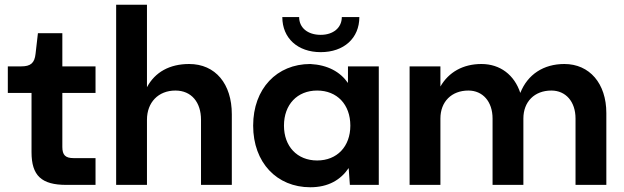

<svg xmlns="http://www.w3.org/2000/svg" viewBox="-20 -780 2633 810"><path d="M260 0H383V-113H290C256 -113 243 -126 243 -160V-388H383V-500H243V-640H140L130 -553C126 -514 109 -500 70 -500H13V-388H113V-138C113 -39 155 0 260 0Z M470 0H600V-275C600 -348 648 -398 720 -398C788 -398 828 -348 828 -275V0H958V-298C958 -426 889 -510 778 -510C696 -510 634 -476 600 -412V-760H470Z M1456 0H1578V-500H1448V-430C1415 -477 1363 -506 1289 -510C1148 -510 1048 -406 1048 -250C1048 -94 1148 10 1289 10C1365 10 1417 -21 1451 -71ZM1318 -103C1234 -103 1178 -162 1178 -250C1178 -339 1234 -398 1318 -398C1402 -398 1458 -339 1458 -250C1458 -162 1402 -103 1318 -103ZM1496 -708H1422C1422 -663 1386 -633 1333 -633C1278 -633 1242 -663 1242 -708H1171C1171 -619 1236 -560 1333 -560C1431 -560 1496 -619 1496 -708Z M1708 0H1838V-280C1838 -351 1885 -398 1956 -398C2017 -398 2058 -351 2058 -280V0H2188V-280C2188 -351 2235 -398 2306 -398C2367 -398 2408 -351 2408 -280V0H2538V-303C2538 -428 2467 -510 2361 -510C2273 -510 2206 -466 2175 -388C2150 -464 2090 -510 2011 -510C1934 -510 1873 -476 1838 -415V-500H1708Z"/></svg>

Font: Goli SemiBold
Style: Regular
Weight: 600
Designer: jaikishan Patel
Foundry: MagicType
Version: Version 1.000;Glyphs 3.2 (3242)